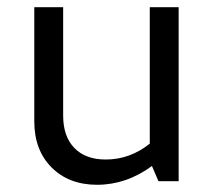

<svg xmlns="http://www.w3.org/2000/svg" viewBox="-20 -502 598 532"><path d="M249 10Q171 10 123 -38Q75 -86 75 -166V-482H155V-182Q155 -124 186 -92Q217 -60 273 -60Q340 -60 395 -104V-482H475V0H419L401 -42Q330 10 249 10Z"/></svg>

Font: Cantarell
Style: Regular
Weight: 400
Designer: Dave Crossland, Nikolaus Waxweiler, Florian Fecher, Jacques Le Bailly, Eben Sorkin, Alexei Vanyashin, Alexios Zavras, Em
Version: Version 0.303